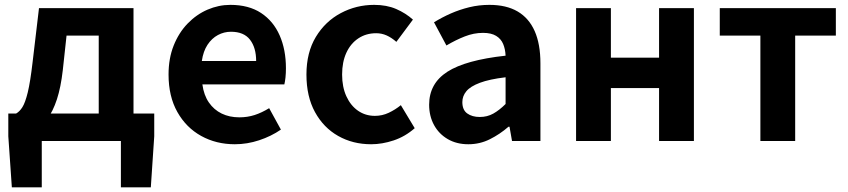

<svg xmlns="http://www.w3.org/2000/svg" viewBox="-20 -594 3571 809"><path d="M156 0V195.2H29.9L15 -20V-115.7H629.9V-20L615.5 195.2H489.4V0ZM396 -43.2V-444.1H260.4L244.6 -298.5Q236.3 -226 219.8 -175.5Q203.2 -125.1 179.8 -93.8Q156.4 -62.5 127.2 -47.7Q98 -32.8 64.1 -30.5L48 -115.7Q62.7 -123.9 74.4 -142.5Q86.2 -161 97 -204.9Q107.7 -248.9 117.2 -330.9L144.3 -559.8H542.5V-43.2Z M969.4 13.8Q890.9 13.8 827.7 -21.2Q764.5 -56.1 727.4 -121.9Q690.2 -187.7 690.2 -279.9Q690.2 -348.1 711.8 -402.2Q733.4 -456.3 770.6 -494.8Q807.8 -533.2 854.5 -553.4Q901.3 -573.5 950.7 -573.5Q1028.1 -573.5 1080 -539.3Q1131.9 -505.1 1158.4 -444.7Q1184.8 -384.4 1184.8 -306.4Q1184.8 -285.9 1182.9 -267.6Q1180.9 -249.4 1178.1 -238.4H832.7Q838.9 -192.8 860.2 -162.1Q881.4 -131.4 914.1 -115.5Q946.8 -99.6 988.6 -99.6Q1022.6 -99.6 1053 -109.4Q1083.3 -119.3 1114.1 -138.2L1163.6 -47.9Q1122.7 -19.8 1072 -3Q1021.4 13.8 969.4 13.8ZM830.4 -336.9H1059.3Q1059.3 -393.2 1033.4 -426.7Q1007.6 -460.2 953.1 -460.2Q924 -460.2 898.2 -446.4Q872.4 -432.6 854.4 -405.4Q836.4 -378.2 830.4 -336.9Z M1543.8 13.8Q1466.7 13.8 1405 -21.1Q1343.3 -55.9 1307.2 -121.7Q1271.2 -187.5 1271.2 -279.9Q1271.2 -372.8 1310.8 -438.4Q1350.4 -503.9 1415.8 -538.7Q1481.1 -573.5 1556.5 -573.5Q1609 -573.5 1649.1 -556.2Q1689.2 -538.8 1719.9 -511.4L1650.1 -417.6Q1629.6 -435.6 1608.9 -444.8Q1588.2 -454 1565.1 -454Q1522.4 -454 1489.9 -432.3Q1457.3 -410.7 1439.4 -371.7Q1421.5 -332.7 1421.5 -279.9Q1421.5 -227.4 1439.5 -188.2Q1457.5 -148.9 1488.7 -127.3Q1519.9 -105.8 1559.7 -105.8Q1590.4 -105.8 1618 -118.8Q1645.7 -131.9 1669 -150.9L1727.4 -53.9Q1687.4 -18.6 1638.8 -2.4Q1590.2 13.8 1543.8 13.8Z M1953.4 13.8Q1903.9 13.8 1866.6 -7.9Q1829.4 -29.5 1808.8 -67.2Q1788.2 -105 1788.2 -152.6Q1788.2 -242.2 1864.9 -291.6Q1941.7 -341 2110.3 -359.4Q2109.2 -386.8 2100.1 -408.6Q2091 -430.4 2070.4 -442.9Q2049.8 -455.5 2015.1 -455.5Q1976.3 -455.5 1938.3 -440.5Q1900.3 -425.6 1861 -402.4L1808.7 -500.1Q1842.1 -520.7 1879.2 -537.1Q1916.3 -553.4 1957.3 -563.5Q1998.3 -573.5 2042.1 -573.5Q2113.4 -573.5 2161 -545.7Q2208.6 -517.8 2232.9 -463Q2257.1 -408.3 2257.1 -327V0H2137.4L2126.9 -59.9H2122.4Q2086.3 -28.4 2044 -7.3Q2001.8 13.8 1953.4 13.8ZM2001.7 -101.1Q2033.1 -101.1 2058.6 -115.4Q2084.1 -129.7 2110.3 -155.8V-268.4Q2042.4 -260.3 2002.2 -245.2Q1962 -230.1 1945.1 -209.7Q1928.1 -189.3 1928.1 -163.8Q1928.1 -130.8 1948.7 -116Q1969.3 -101.1 2001.7 -101.1Z M2407.3 0V-559.8H2554V-350.9H2757V-559.8H2903.8V0H2757V-222.8H2554V0Z M3183.9 0V-444.1H3012.8V-559.8H3501.9V-444.1H3330.5V0Z"/></svg>

Font: Noto Sans HK Thin
Style: Regular
Weight: 100
Designer: Ryoko NISHIZUKA 西塚涼子 (kana, bopomofo & ideographs); Paul D. Hunt (Latin, Greek & Cyrillic); Sandoll Communications 산돌커뮤니
Foundry: Adobe
Version: Version 2.004-H2;hotconv 1.0.118;makeotfexe 2.5.65603